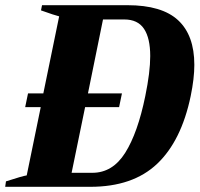

<svg xmlns="http://www.w3.org/2000/svg" viewBox="-40 -720 769 740"><path d="M709 -470Q709 -418 695 -350Q659 -177 565.5 -88.5Q472 0 308 0H-20L-17 -21Q48 -42 63 -44L117 -307H57L68 -360H127L188 -657Q171 -661 118 -680L122 -700H451Q584 -700 646.5 -642Q709 -584 709 -470ZM539 -504Q539 -573 515 -609Q491 -645 439 -645H357L299 -360H430L419 -307H288L236 -54H316Q394 -54 442.5 -131Q491 -208 520 -350Q539 -442 539 -504Z"/></svg>

Font: Trirong ExtraBold
Style: Italic
Weight: 800
Italic angle: -12°
Designer: Katatrad Team
Foundry: CadsonDemak
Version: Version 1.001